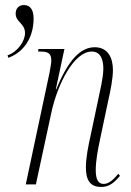

<svg xmlns="http://www.w3.org/2000/svg" viewBox="-20 -730 519 760"><path d="M10 -511 13 -501C84 -528 113 -592 113 -657C113 -689 101 -710 75 -710C53 -710 42 -695 42 -676C42 -642 79 -638 79 -599C79 -567 50 -525 10 -511ZM380 10C406 10 427 0 455 -34L448 -42C423 -11 406 -2 390 -2C368 -2 359 -21 359 -57C359 -93 367 -137 377 -183L407 -325C418 -373 427 -420 427 -453C427 -500 408 -543 355 -543C300 -543 251 -495 203 -377H201L235 -536H132L131 -526H140C175 -526 183 -515 183 -490C183 -479 180 -466 176 -442L82 0H122L183 -283C208 -400 274 -526 343 -526C383 -526 389 -485 389 -458C389 -422 375 -367 370 -342L340 -200C328 -147 320 -103 320 -67C320 -17 337 10 380 10Z"/></svg>

Font: Noto Serif Display ExtraCondensed ExtraLight
Style: Italic
Weight: 200
Width: 2
Italic angle: -12°
Designer: Monotype Design Team
Foundry: Monotype Imaging Inc.
Version: Version 2.009